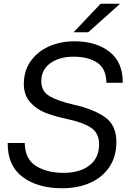

<svg xmlns="http://www.w3.org/2000/svg" viewBox="-20 -993 720 1023"><path d="M21 -231H112Q113 -145 172 -108.5Q231 -72 319 -72Q405 -72 456.5 -111.5Q508 -151 508 -225Q508 -285 463.5 -313.5Q419 -342 337 -359Q271 -373 222.5 -392Q174 -411 140.5 -448.5Q107 -486 107 -546Q107 -615 143 -666.5Q179 -718 240.5 -745.5Q302 -773 377 -773Q491 -773 563 -717.5Q635 -662 634 -552H547Q546 -627 498 -659Q450 -691 372 -691Q297 -691 248.5 -656.5Q200 -622 200 -560Q200 -506 245 -480Q290 -454 374 -435Q477 -412 538.5 -369.5Q600 -327 600 -237Q600 -159 563 -103.5Q526 -48 460.5 -19Q395 10 311 10Q181 10 100.5 -50Q20 -110 21 -231ZM450 -821H372L516 -973H620Z"/></svg>

Font: Open Sauce Sans
Style: Italic
Weight: 400
Italic angle: -10°
Designer: Alfredo Marco Pradil
Foundry: Creative Sauce Fz LLC
Version: Version 1.477